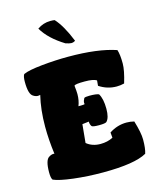

<svg xmlns="http://www.w3.org/2000/svg" viewBox="-137 -1043 952 1152"><g transform="rotate(-15 339.0 -467.0)"><path d="M45 -71Q45 -149 72 -163Q86 -172 100 -172Q103 -172 105 -171Q93 -260 93 -342Q93 -447 114 -534Q104 -532 100 -532Q86 -532 72 -541Q45 -555 45 -633Q45 -668 54 -680Q86 -695 171 -703.5Q256 -712 335 -712Q519 -712 631 -674Q641 -644 641 -588Q641 -546 618 -470Q594 -464 571 -464Q513 -464 463 -497L466 -530Q446 -543 392 -543Q331 -543 327 -534Q331 -498 331 -481Q331 -442 318 -409Q356 -409 357 -412Q356 -415 356 -421Q356 -432 365 -448Q371 -453 398 -453Q440 -453 456 -446Q476 -413 476 -351Q476 -295 455 -274Q447 -267 408 -267Q369 -267 363 -274Q354 -286 354 -304L313 -299Q313 -290 302 -185Q337 -156 388 -156Q432 -156 466 -174L463 -207Q513 -240 571 -240Q594 -240 618 -234Q641 -158 641 -116Q641 -60 631 -30Q556 13 359 13Q263 13 176 2.5Q89 -8 54 -24Q45 -36 45 -71ZM206 -921Q243 -947 287 -947Q306 -947 314 -945Q359 -896 400 -794Q389 -786 375 -786Q364 -786 340 -794Q247 -851 206 -921Z"/></g></svg>

Font: Gorditas
Style: Bold
Weight: 700
Designer: Gustavo Dipre (gbrenda1987@gmail.com)
Foundry: Gustavo Dipre (gbrenda1987@gmail.com)
Version: Version 001.001